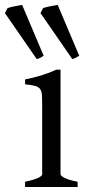

<svg xmlns="http://www.w3.org/2000/svg" viewBox="-66 -747 357 767"><path d="M34.2 0V-21Q67.4 -27.8 85 -35.9Q102.5 -43.9 102.5 -50.8V-327.1Q102.5 -352.1 101.6 -367.4Q100.6 -382.8 94.2 -391.4Q87.9 -399.9 74 -403.8Q60.1 -407.7 34.2 -410.2V-429.7Q49.3 -432.6 66.2 -436.8Q83 -440.9 99.6 -446Q116.2 -451.2 131.3 -457Q146.5 -462.9 159.2 -468.8H175.8V-50.8Q175.8 -44.9 192.1 -36.4Q208.5 -27.8 244.1 -21V0ZM-46.4 -694.8 -35.6 -714.8Q-30.3 -716.8 -22.9 -718.5Q-15.6 -720.2 -7.6 -721.9Q0.5 -723.6 8.5 -724.9Q16.6 -726.1 22.5 -727.1L108.4 -524.4Q99.6 -518.6 94.7 -515.9Q89.8 -513.2 80.6 -511.2ZM95.7 -694.8 106.4 -714.8Q111.3 -716.8 118.9 -718.5Q126.5 -720.2 134.5 -721.9Q142.6 -723.6 150.6 -724.9Q158.7 -726.1 164.6 -727.1L250.5 -524.4Q240.7 -518.6 235.8 -515.9Q231 -513.2 222.7 -511.2Z"/></svg>

Font: Gentium Plus
Style: Regular
Weight: 400
Designer: J. Victor Gaultney, Annie Olsen, Iska Routamaa
Foundry: SIL International
Version: Version 1.510